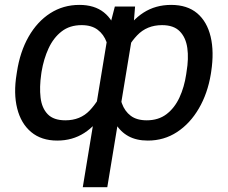

<svg xmlns="http://www.w3.org/2000/svg" viewBox="-20 -573 945 796"><path d="M323.2 203.1 429.7 -443.8 456.1 -545.9H540L531.7 -444.3L424.8 203.1ZM48.8 -265.6 50.3 -275.4Q63 -358.4 98.6 -420.9Q134.3 -483.4 188.2 -518.1Q242.2 -552.7 309.1 -552.7Q371.6 -552.7 410.6 -521.7Q449.7 -490.7 466.1 -431.4Q482.4 -372.1 475.6 -286.1L469.7 -256.3Q449.2 -172.4 413.8 -112.8Q378.4 -53.2 329.3 -21.7Q280.3 9.8 217.3 9.8Q151.4 9.8 109.1 -25.6Q66.9 -61 51.3 -123.3Q35.6 -185.5 48.8 -265.6ZM152.3 -275.4 150.9 -265.6Q143.1 -211.9 148.2 -168.5Q153.3 -125 177.7 -99.6Q202.1 -74.2 251 -74.2Q313 -74.2 351.8 -115Q390.6 -155.8 416 -217.8L434.1 -324.7Q434.1 -365.2 422.1 -397.9Q410.2 -430.7 384.8 -449.7Q359.4 -468.8 318.4 -468.8Q269 -468.8 235.4 -442.6Q201.7 -416.5 181.4 -372.6Q161.1 -328.6 152.3 -275.4ZM855.5 -275.4 854 -265.6Q840.8 -185.5 804.4 -123.3Q768.1 -61 714.1 -25.6Q660.2 9.8 592.8 9.8Q545.9 9.8 512.7 -8.3Q479.5 -26.4 459.2 -60.5Q439 -94.7 431.4 -144Q423.8 -193.4 428.2 -256.3L434.1 -286.1Q455.1 -369.1 490.2 -429Q525.4 -488.8 575.2 -520.8Q625 -552.7 689.5 -552.7Q756.3 -552.7 797.4 -518.1Q838.4 -483.4 853.3 -420.9Q868.2 -358.4 855.5 -275.4ZM752 -265.6 753.4 -275.4Q762.7 -330.1 756.6 -373.8Q750.5 -417.5 725.3 -443.1Q700.2 -468.8 651.9 -468.8Q588.9 -468.8 548.6 -426.5Q508.3 -384.3 488.3 -324.7L470.7 -217.8Q473.6 -176.8 485.4 -144.3Q497.1 -111.8 522 -93Q546.9 -74.2 588.4 -74.2Q636.7 -74.2 670.2 -99.6Q703.6 -125 723.9 -168.5Q744.1 -211.9 752 -265.6Z"/></svg>

Font: Inter
Style: Italic
Weight: 400
Italic angle: -9.3988°
Designer: Rasmus Andersson
Foundry: rsms
Version: Version 4.001;git-66647c0bb